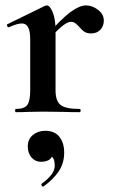

<svg xmlns="http://www.w3.org/2000/svg" viewBox="-20 -416 419 712"><path d="M299 -396Q322 -396 343.5 -379.5Q365 -363 365 -340Q365 -319 352 -305.5Q339 -292 318 -292Q303 -292 293.5 -298Q284 -304 274 -316Q265 -326 258.5 -330.5Q252 -335 243 -335Q232 -335 215.5 -323Q199 -311 161 -271L153 -284Q208 -347 241.5 -371.5Q275 -396 299 -396ZM39 -12Q70 -12 81 -26.5Q92 -41 92 -81V-269Q92 -300 84.5 -314.5Q77 -329 61 -329Q44 -329 13 -315H11Q8 -315 6.5 -320Q5 -325 7 -326L146 -394Q152 -396 153 -396Q165 -396 175.5 -370.5Q186 -345 186 -303V-81Q186 -41 205 -26.5Q224 -12 275 -12Q279 -12 279 -6Q279 0 275 0Q240 0 220 -1L139 -2L80 -1Q65 0 39 0Q36 0 36 -6Q36 -12 39 -12ZM140 276Q136 276 134 271.5Q132 267 135 265Q157 249 170 232.5Q183 216 183 198Q183 176 174.5 167Q166 158 151 156L178 137Q180 184 132 184Q111 184 97 168Q83 152 83 127Q83 100 102 84.5Q121 69 148 69Q182 69 200 91Q218 113 218 150Q218 189 198 219Q178 249 142 275Z"/></svg>

Font: Cormorant Garamond
Style: Bold
Weight: 700
Designer: Christian Thalmann (Catharsis Fonts)
Foundry: Catharsis Fonts
Version: Version 4.000